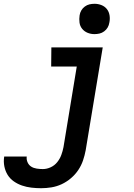

<svg xmlns="http://www.w3.org/2000/svg" viewBox="-89 -770 709 1013"><path d="M128 223Q102 223 76.5 220Q51 217 27.5 209Q4 201 -16 187Q-36 173 -48.5 153Q-61 133 -66 108Q-71 83 -67 57V56H52Q50 72 56.5 86.5Q63 101 75.5 109Q88 117 104.5 119.5Q121 122 137 122Q158 122 178.5 112.5Q199 103 213 85.5Q227 68 234.5 47.5Q242 27 246 6L316 -419H181L182 -520H453L363 23Q358 50 349 76.5Q340 103 324 127Q308 151 285 170.5Q262 190 236 202Q210 214 182.5 218.5Q155 223 128 223ZM409 -590Q390 -590 373 -597Q356 -604 344.5 -618Q333 -632 330.5 -651Q328 -670 331 -689Q333 -703 340 -715Q347 -727 358.5 -735.5Q370 -744 383 -747Q396 -750 410 -750Q429 -750 446.5 -743Q464 -736 475 -722Q486 -708 489 -689Q492 -670 488 -651Q486 -637 479 -625Q472 -613 460.5 -604.5Q449 -596 436 -593Q423 -590 409 -590Z"/></svg>

Font: Iosevka Extended
Style: Bold Italic
Weight: 700
Width: 7
Italic angle: -9°
Monospace: yes
Designer: Belleve Invis
Foundry: Belleve Invis
Version: Version 32.5.0; ttfautohint (v1.8.4)